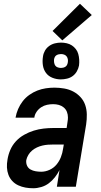

<svg xmlns="http://www.w3.org/2000/svg" viewBox="-20 -995 540 1023"><path d="M157 8Q136 8 116 4.5Q96 1 77.5 -7.5Q59 -16 45.5 -30.5Q32 -45 25 -63.5Q18 -82 17 -102.5Q16 -123 20 -145Q24 -171 35 -196.5Q46 -222 65 -242.5Q84 -263 109 -277Q134 -291 160 -299Q186 -307 212.5 -310Q239 -313 265 -313H335L340 -347Q341 -352 341.5 -358Q342 -364 342 -369Q342 -385 336.5 -399Q331 -413 319.5 -422.5Q308 -432 293.5 -436Q279 -440 263 -440Q247 -440 230.5 -436.5Q214 -433 199.5 -423.5Q185 -414 175 -399.5Q165 -385 163 -369V-368H63V-369Q67 -392 76.5 -414Q86 -436 101 -455.5Q116 -475 136.5 -489.5Q157 -504 179 -512.5Q201 -521 224 -524.5Q247 -528 270 -528Q296 -528 322 -523.5Q348 -519 370 -507.5Q392 -496 409 -477.5Q426 -459 434 -435.5Q442 -412 442.5 -385.5Q443 -359 439 -332L384 0H283L297 -89Q287 -69 272.5 -50.5Q258 -32 240 -18.5Q222 -5 200 1.5Q178 8 157 8ZM200 -80Q222 -80 244 -90Q266 -100 281 -118Q296 -136 304.5 -158Q313 -180 316 -202L320 -225H265Q250 -225 235.5 -224Q221 -223 206 -219.5Q191 -216 177 -209.5Q163 -203 151 -193Q139 -183 131 -169.5Q123 -156 120 -142Q118 -126 124 -112.5Q130 -99 142.5 -92Q155 -85 170 -82.5Q185 -80 200 -80ZM304 -572Q281 -572 259.5 -580.5Q238 -589 225 -606.5Q212 -624 208.5 -647Q205 -670 209 -694Q211 -710 219.5 -725Q228 -740 242 -750Q256 -760 272.5 -764Q289 -768 305 -768Q320 -768 335.5 -764.5Q351 -761 363 -753Q375 -745 384 -733.5Q393 -722 397 -707.5Q401 -693 402 -677.5Q403 -662 401 -646Q398 -630 389.5 -615Q381 -600 367.5 -590Q354 -580 337 -576Q320 -572 304 -572ZM305 -633Q311 -633 317 -634.5Q323 -636 328.5 -639.5Q334 -643 337 -649Q340 -655 341 -661Q343 -670 341.5 -679Q340 -688 335 -694.5Q330 -701 322 -704Q314 -707 305 -707Q299 -707 292.5 -705.5Q286 -704 280.5 -700.5Q275 -697 272 -691Q269 -685 268 -679Q267 -670 268.5 -661Q270 -652 274.5 -645.5Q279 -639 287.5 -636Q296 -633 305 -633ZM312 -780 260 -830 406 -975 469 -915Z"/></svg>

Font: Iosevka Semibold Oblique
Style: Regular
Weight: 600
Italic angle: -9°
Monospace: yes
Designer: Belleve Invis
Foundry: Belleve Invis
Version: Version 32.5.0; ttfautohint (v1.8.4)